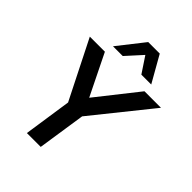

<svg xmlns="http://www.w3.org/2000/svg" viewBox="-265 -1091 1225 1225"><g transform="rotate(45 347.0 -479.0)"><path d="M203 0 258 -371 270 -286 52 -719H188L331 -428H315L545 -719H694L346 -286L384 -371L328 0ZM200 -780 340 -958H444L545 -780H456L385 -887L288 -780Z"/></g></svg>

Font: Nunitoga
Style: Bold Italic
Weight: 700
Italic angle: -9°
Designer: Vernon Adams
Foundry: Vernon Adams
Version: Version 1.0